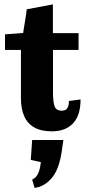

<svg xmlns="http://www.w3.org/2000/svg" viewBox="-20 -598 427 895"><path d="M222.2 14.2Q171.9 14.2 139.9 -3.9Q107.9 -22 92.8 -56.6Q77.6 -91.3 77.6 -140.6V-365.2H3.4V-438Q10.7 -438.5 31.2 -439.9Q51.8 -441.4 69.8 -442.9Q87.9 -444.3 87.9 -444.3Q87.9 -446.8 90.6 -462.2Q93.3 -477.5 96.4 -497.6Q99.6 -517.6 102.1 -533.9Q104.5 -550.3 104.5 -554.7L226.6 -577.6V-443.4H346.2V-365.2H227.1V-167Q227.1 -124.5 234.1 -103.3Q241.2 -82 268.6 -82Q285.6 -82 293.5 -93.5Q301.3 -105 301.3 -127.4L355.5 -134.3Q355.5 -60.5 320.6 -23.2Q285.6 14.2 222.2 14.2ZM141.1 277.8 129.9 239.3Q147.9 230 156 214.1Q164.1 198.2 166.7 182.4Q169.4 166.5 170.4 157.7L123.5 147.5L129.9 54.7H275.4L268.1 105.5Q255.9 191.4 221.2 231.9Q186.5 272.5 141.1 277.8Z"/></svg>

Font: Kameron
Style: Bold
Weight: 700
Designer: Vernon Adams
Foundry: Vernon Adams
Version: Version 1.100